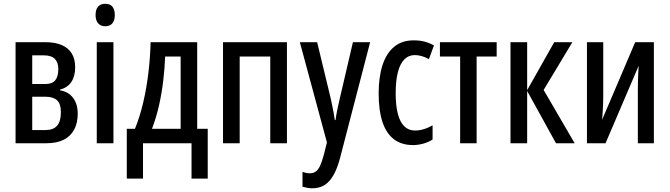

<svg xmlns="http://www.w3.org/2000/svg" viewBox="-20 -764 3571 1024"><path d="M380.9 -405.3Q380.9 -357.9 360.8 -327.4Q340.8 -296.9 300.3 -286.1V-282.2Q345.2 -274.9 369.9 -241.9Q394.5 -209 394.5 -157.7Q394.5 -107.9 375.5 -72.5Q356.4 -37.1 319.6 -18.6Q282.7 0 227.1 0H63V-539.1H220.7Q273.9 -539.1 309.3 -523.7Q344.7 -508.3 362.8 -478.8Q380.9 -449.2 380.9 -405.3ZM304.7 -165.5Q304.7 -210.4 284.2 -229.2Q263.7 -248 223.6 -248H151.9V-70.3H221.7Q264.2 -70.3 284.4 -93.5Q304.7 -116.7 304.7 -165.5ZM291 -396Q291 -431.6 272.2 -450.2Q253.4 -468.8 214.4 -468.8H151.9V-315.9H221.7Q258.3 -315.9 274.7 -335.9Q291 -356 291 -396Z M585 -539.1V0H496.1V-539.1ZM541.5 -743.7Q567.9 -743.7 580.1 -727.8Q592.3 -711.9 592.3 -683.6Q592.3 -655.3 579.3 -639.6Q566.4 -624 541.5 -624Q517.1 -624 503.4 -639.6Q489.7 -655.3 489.7 -683.6Q489.7 -712.9 502.7 -728.3Q515.6 -743.7 541.5 -743.7Z M1031.7 -539.1V-77.1H1087.9V188.5H1001.5V0H742.7V188.5H656.2V-77.1H699.7Q726.1 -141.6 743.9 -217.8Q761.7 -293.9 771.5 -375.7Q781.2 -457.5 783.2 -539.1ZM943.4 -462.4H860.8Q858.4 -400.9 850.8 -335.4Q843.3 -270 828.6 -204.3Q814 -138.7 790.5 -77.1H943.4Z M1510.3 -539.1V0H1421.4V-462.4H1258.3V0H1169.4V-539.1Z M1579.1 -539.1H1671.4L1744.1 -237.8Q1748.5 -217.8 1752.4 -198.5Q1756.3 -179.2 1759.8 -160.4Q1763.2 -141.6 1765.6 -123.5H1769.5Q1772.9 -149.4 1778.6 -177.5Q1784.2 -205.6 1792 -237.8L1862.3 -539.1H1954.1L1793.9 77.6Q1778.8 134.8 1758.3 170.7Q1737.8 206.5 1710.2 223.4Q1682.6 240.2 1645 240.2Q1632.3 240.2 1619.6 237.8Q1606.9 235.4 1593.3 231.9V152.8Q1602.5 156.2 1612.5 158.2Q1622.6 160.2 1631.8 160.2Q1650.9 160.2 1663.8 151.1Q1676.8 142.1 1687 120.4Q1697.3 98.6 1707.5 60.1L1723.6 -4.4Z M2183.6 9.8Q2122.1 9.8 2081.3 -21Q2040.5 -51.8 2020 -113Q1999.5 -174.3 1999.5 -266.1Q1999.5 -353 2020 -416.5Q2040.5 -480 2082 -514.4Q2123.5 -548.8 2186 -548.8Q2219.2 -548.8 2245.4 -541.7Q2271.5 -534.7 2294.4 -521.5L2267.6 -448.7Q2248 -459.5 2229.2 -464.8Q2210.4 -470.2 2192.4 -470.2Q2159.2 -470.2 2136.5 -447.3Q2113.8 -424.3 2102.1 -379.2Q2090.3 -334 2090.3 -266.6Q2090.3 -201.2 2101.8 -157Q2113.3 -112.8 2136.2 -90.3Q2159.2 -67.9 2193.4 -67.9Q2216.3 -67.9 2240 -75Q2263.7 -82 2287.1 -95.7V-20Q2265.1 -5.4 2236.8 2.2Q2208.5 9.8 2183.6 9.8Z M2628.9 -462.4H2522V0H2434.1V-462.4H2326.2V-539.1H2628.9Z M2936 -539.1H3032.7L2879.4 -284.2L3044.9 0H2945.3L2791.5 -278.8V0H2702.6V-539.1H2791.5V-283.2Z M3197.3 -539.1V-251Q3197.3 -235.4 3196.8 -220.5Q3196.3 -205.6 3195.6 -190.4Q3194.8 -175.3 3193.8 -159.4Q3192.9 -143.6 3191.4 -125.5L3367.7 -539.1H3467.3V0H3381.8V-281.7Q3381.8 -303.7 3382.3 -325.4Q3382.8 -347.2 3383.8 -369.1Q3384.8 -391.1 3386.2 -413.1L3209.5 0H3110.4V-539.1Z"/></svg>

Font: Open Sans Condensed Medium
Style: Regular
Weight: 500
Width: 3
Designer: Monotype Design Team
Foundry: Monotype Imaging Inc.
Version: Version 3.000